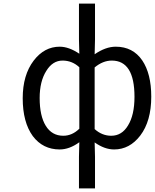

<svg xmlns="http://www.w3.org/2000/svg" viewBox="-20 -816 860 1065"><path d="M418 229V54L420 -27Q365 13 311 13Q218 13 162 -61Q106 -138 106 -271Q106 -400 167 -480Q226 -557 311 -557Q362 -557 420 -518L418 -597V-796H507V-597L505 -515Q566 -557 622 -557Q717 -557 769 -481Q819 -407 819 -280Q819 -144 758 -64Q699 13 613 13Q560 13 505 -26L507 54V229ZM420 -102V-443Q380 -480 327 -480Q272 -480 237 -423Q200 -365 200 -272Q200 -173 234 -118Q268 -63 331 -63Q380 -63 420 -102ZM690 -120Q726 -178 726 -279Q726 -480 600 -480Q551 -480 505 -442V-100Q546 -63 597 -63Q656 -63 690 -120Z"/></svg>

Font: Source Han Sans Regular
Style: Regular
Weight: 400
Designer: Ryoko NISHIZUKA  (kana & ideographs); Paul D. Hunt (Latin, Greek & Cyrillic); Wenlong ZHANG  (bopomofo); Sandoll Communi
Foundry: Adobe Systems Incorporated
Version: Version 1.00 January 18, 2024, initial release